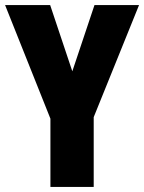

<svg xmlns="http://www.w3.org/2000/svg" viewBox="-20 -734 566 754"><path d="M264 -454 351 -714H526L348 -274V0H178V-268L0 -714H177Z"/></svg>

Font: Noto Sans Sinhala ExtraCondensed Black
Style: Regular
Weight: 900
Width: 2
Designer: Jelle Bosma - Monotype Design Team
Foundry: Monotype Imaging Inc.
Version: Version 2.006; ttfautohint (v1.8.4.7-5d5b)